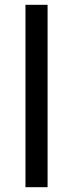

<svg xmlns="http://www.w3.org/2000/svg" viewBox="-20 -779 304 799"><path d="M86 -759H178V0H86Z"/></svg>

Font: Telex
Style: Regular
Weight: 400
Designer: Andres Torresi
Foundry: Andres Torresi
Version: Version 1.100